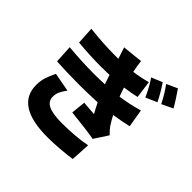

<svg xmlns="http://www.w3.org/2000/svg" viewBox="-213 -1092 1404 1404"><g transform="rotate(45 488.5 -390.0)"><path d="M838.9 -675.8 752 -637.7Q730.5 -683.6 715.3 -711.4Q700.2 -739.3 677.7 -771.5L762.7 -806.6Q781.2 -779.3 803.7 -741.2Q826.2 -703.1 838.9 -675.8ZM365.2 -494.1Q423.8 -494.1 474.6 -497.1L465.8 -521.5Q463.9 -526.4 462.4 -532.2Q460.9 -538.1 458 -543.9L450.2 -569.3Q395.5 -567.4 362.3 -567.4Q253.9 -567.4 125 -579.1L117.2 -713.9Q258.8 -698.2 375 -698.2H412.1Q400.4 -735.4 382.8 -787.1L541 -803.7Q544.9 -767.6 556.6 -708Q626 -716.8 690.4 -735.4L709 -600.6Q662.1 -588.9 589.8 -579.1L600.6 -545.9L614.3 -508.8Q701.2 -520.5 795.9 -547.9L819.3 -408.2Q758.8 -393.6 675.8 -380.9Q694.3 -344.7 714.8 -313.5Q734.4 -284.2 762.7 -257.8L693.4 -151.4Q618.2 -165 451.2 -182.6L462.9 -294.9L572.3 -286.1Q550.8 -324.2 530.3 -366.2Q435.5 -361.3 342.8 -361.3Q216.8 -361.3 108.4 -368.2L100.6 -506.8Q240.2 -494.1 365.2 -494.1ZM167 -297.9 313.5 -270.5Q292 -242.2 280.3 -217.3Q268.6 -192.4 268.6 -164.1Q268.6 -115.2 314.5 -94.2Q360.4 -73.2 451.2 -73.2Q593.8 -73.2 703.1 -94.7L694.3 55.7Q641.6 63.5 575.2 68.8Q508.8 74.2 451.2 74.2Q122.1 74.2 122.1 -138.7Q122.1 -181.6 133.8 -217.8Q145.5 -253.9 167 -297.9ZM873 -853.5Q891.6 -827.1 915.5 -790Q939.5 -752.9 954.1 -726.6L868.2 -685.5Q846.7 -727.5 830.1 -754.9Q813.5 -782.2 789.1 -815.4Z"/></g></svg>

Font: Min Sans Black
Style: Regular
Weight: 900
Designer: Jinseong-Kim, NotoSansCJK, Nunito
Foundry: Jinseong-Kim
Version: Version 1.000